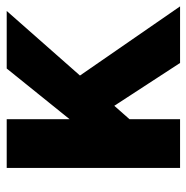

<svg xmlns="http://www.w3.org/2000/svg" viewBox="-12 -558 570 587"><g transform="rotate(-90 273.5 -265.0)"><path d="M191 -142V-324L357 -530H533ZM53 0V-530H202V0ZM374 0 219 -238 310 -343 547 0Z"/></g></svg>

Font: Radio Canada Big
Style: Regular
Weight: 400
Designer: Étienne Aubert Bonn
Foundry: Coppers and Brasses
Version: Version 1.001